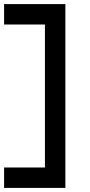

<svg xmlns="http://www.w3.org/2000/svg" viewBox="-20 -920 440 940"><path d="M0 0V-100H200V-800H0V-900H300V0Z"/></svg>

Font: Galmuri9 Regular
Style: Regular
Weight: 400
Designer: Lee Minseo (quiple)
Version: Version 2.399;hotconv 1.1.1;makeotfexe 2.6.0 DEVELOPMENT